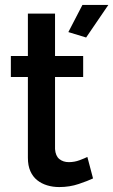

<svg xmlns="http://www.w3.org/2000/svg" viewBox="-20 -750 459 778"><path d="M329 -598 257 -620 314 -730H419ZM357 -27Q336 -17 299 -4.5Q262 8 220 8Q194 8 171 1Q148 -6 130.5 -20Q113 -34 103 -56.5Q93 -79 93 -111V-438H24V-523H93V-695H203V-523H317V-438H203V-146Q205 -118 220.5 -105.5Q236 -93 259 -93Q282 -93 303 -101Q324 -109 334 -114Z"/></svg>

Font: Oxford Sans SemiBold
Style: Regular
Weight: 600
Designer: Matt McInerney, Pablo Impallari, Rodrigo Fuenzalida
Foundry: Matt McInerney, Pablo Impallari, Rodrigo Fuenzalida
Version: Version 3.000g; ttfautohint (v1.5) -l 8 -r 28 -G 28 -x 14 -D